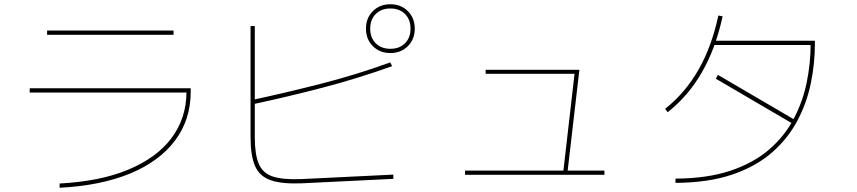

<svg xmlns="http://www.w3.org/2000/svg" viewBox="-20 -854 4040 905"><path d="M872 -438V-418H120V-438ZM798 -710V-690H202V-710ZM261 31V11Q355 6 435.5 -10Q516 -26 582.5 -53.5Q649 -81 700.5 -118Q752 -155 787.5 -202Q823 -249 841 -304Q859 -359 859 -422V-438H879V-422Q879 -290 805 -191.5Q731 -93 593 -36Q455 21 261 31Z M1834 -31V-11L1404 10Q1309 14 1256 -4.5Q1203 -23 1182 -72Q1161 -121 1161 -207V-731H1181V-207Q1181 -127 1199.5 -82.5Q1218 -38 1266 -22Q1314 -6 1404 -10ZM1169 -362 1165 -382Q1332 -418 1496 -460Q1660 -502 1820 -560L1828 -542Q1666 -484 1501.5 -441Q1337 -398 1169 -362ZM1820 -604Q1770 -604 1737.5 -636.5Q1705 -669 1705 -719Q1705 -769 1737.5 -801.5Q1770 -834 1820 -834Q1870 -834 1902.5 -801.5Q1935 -769 1935 -719Q1935 -669 1902.5 -636.5Q1870 -604 1820 -604ZM1820 -624Q1863 -624 1889 -650Q1915 -676 1915 -719Q1915 -762 1889 -788Q1863 -814 1820 -814Q1777 -814 1751 -788Q1725 -762 1725 -719Q1725 -676 1751 -650Q1777 -624 1820 -624Z M2635 -44 2689 -514 2698 -506H2269V-525H2711L2655 -44ZM2829 -30H2172V-50H2829Z M3164 8V-12Q3315 -13 3423.5 -49.5Q3532 -86 3605 -149Q3678 -212 3721 -293.5Q3764 -375 3782.5 -465.5Q3801 -556 3801 -647L3806 -642H3343V-662H3821V-647Q3821 -555 3802 -462Q3783 -369 3738.5 -285Q3694 -201 3618.5 -135Q3543 -69 3431 -31Q3319 7 3164 8ZM3127 -325 3115 -341Q3210 -416 3272.5 -525.5Q3335 -635 3366 -781L3386 -777Q3322 -478 3127 -325ZM3728 -288 3718 -270 3354 -483 3364 -501Z"/></svg>

Font: Murecho Thin
Style: Regular
Weight: 100
Designer: Neil Summerour
Foundry: Positype
Version: Version 1.010